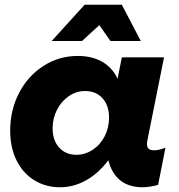

<svg xmlns="http://www.w3.org/2000/svg" viewBox="-20 -783 756 810"><path d="M574 -610H446L399 -677L326 -610H198L337 -763H494ZM23 -231Q23 -319 60.5 -391Q98 -463 163.5 -505Q229 -547 308 -547Q368 -547 411 -522.5Q454 -498 476 -451L494 -541H672L603 -197Q600 -185 600 -176Q600 -162 607 -155.5Q614 -149 630 -149Q652 -149 678 -160L647 -3Q609 7 582 7Q474 7 441 -93L437 -107Q396 -52 343.5 -22.5Q291 7 233 7Q172 7 124 -23Q76 -53 49.5 -107Q23 -161 23 -231ZM440 -287Q440 -338 412.5 -368.5Q385 -399 339 -399Q302 -399 270.5 -377.5Q239 -356 220.5 -320Q202 -284 202 -242Q202 -191 229.5 -160.5Q257 -130 302 -130Q339 -130 371 -151Q403 -172 421.5 -208Q440 -244 440 -287Z"/></svg>

Font: TypoPRO Montserrat Alternates
Style: Bold Italic
Weight: 700
Italic angle: -11.3°
Designer: Julieta Ulanovsky
Foundry: Julieta Ulanovsky
Version: Version 6.001